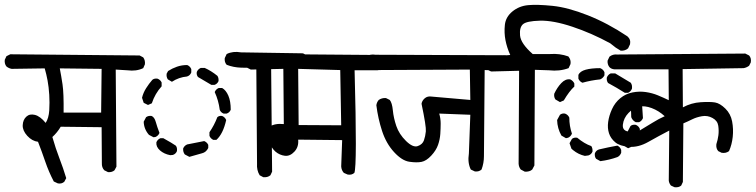

<svg xmlns="http://www.w3.org/2000/svg" viewBox="-31 -785 3161 803"><path d="M421 -65 405 -73Q394 -85 395 -103L394 -253L223 -255Q208 -230 188 -212Q202 -163 217.5 -123Q233 -83 246 -40L238 -25Q227 -15 211 -18L194 -26Q173 -66 158.5 -108.5Q144 -151 128 -192Q103 -195 83 -217Q63 -239 64 -261.5Q65 -284 79 -297Q93 -310 115 -304.5Q137 -299 160 -271Q173 -291 175 -323.5Q177 -356 175 -388.5Q173 -421 168 -448Q163 -475 156 -499L18 -497Q6 -499 -4 -507Q-13 -518 -11 -535L-4 -550L12 -558L553 -553L568 -545Q577 -533 575 -516L568 -500Q539 -486 502 -491L453 -494L456 -88L448 -73Q438 -64 421 -65ZM392 -314 394 -497 219 -499Q225 -469 230.5 -432Q236 -395 235 -314Z M1070 -44 1055 -52Q1042 -73 1044 -101L1041 -501Q1010 -501 977.5 -502Q945 -503 917 -514Q907 -525 909 -542L917 -559Q943 -572 977 -566L1236 -562L1252 -554Q1262 -542 1260 -524L1252 -509Q1241 -501 1229 -500H1103L1107 -67L1100 -52Q1088 -42 1070 -44ZM761 -129 742 -139Q734 -149 735 -164Q740 -176 752 -181Q788 -188 823 -195Q835 -190 840 -179V-166Q831 -148 814 -144ZM681 -136Q655 -141 638 -156Q621 -171 623 -190Q628 -202 640 -207H652Q690 -186 704 -176Q711 -168 709 -153Q704 -141 692 -137ZM861 -200Q849 -206 845 -217V-232Q865 -261 878 -295Q886 -302 898 -300Q910 -295 915 -283Q902 -225 874 -200ZM611 -211 592 -221Q571 -245 570 -276L580 -295Q590 -302 603 -300Q615 -295 620.5 -275Q626 -255 636 -229Q631 -217 619 -212ZM904 -310Q892 -315 888 -326Q883 -365 867 -400Q872 -412 884 -417H898Q914 -408 924 -385Q934 -362 934 -326Q929 -314 917 -310ZM588 -346 570 -355 563 -376Q568 -397 580 -416Q592 -435 606 -451Q614 -458 628 -456Q640 -451 645 -440V-424Q617 -393 604 -353ZM853 -430 797 -463Q790 -472 792 -484Q797 -496 809 -501H825Q852 -489 878 -468Q884 -460 883 -446Q878 -434 866 -430ZM688 -443 671 -453Q664 -463 666 -477L672 -488Q689 -499 709 -506Q729 -513 752 -513Q764 -508 769 -496V-482Q764 -469 751 -465Q717 -462 688 -443Z M1423 -55 1407 -62Q1397 -73 1396 -89L1400 -199L1216 -201Q1219 -171 1200.5 -151Q1182 -131 1160.5 -133.5Q1139 -136 1121.5 -150.5Q1104 -165 1088.5 -202.5Q1073 -240 1096 -255Q1119 -270 1156 -266L1154 -497L1018 -494L1002 -502Q993 -513 994 -531L1002 -547Q1028 -561 1062 -559L1553 -555L1570 -545Q1580 -534 1578 -516L1570 -500Q1559 -492 1547 -491H1452Q1463 -90 1451 -62Q1440 -52 1423 -55ZM1396 -261 1392 -492 1216 -497 1218 -262Z M1955 -68 1938 -76Q1924 -104 1930 -143L1936 -305L1806 -310Q1812 -289 1812 -268.5Q1812 -248 1810.5 -225Q1809 -202 1801 -179Q1793 -156 1772.5 -134Q1752 -112 1732 -108Q1712 -104 1681 -108.5Q1650 -113 1617 -149Q1584 -185 1567 -237Q1550 -289 1543 -345Q1545 -358 1553 -367Q1566 -376 1583 -375L1599 -367Q1609 -355 1612 -323.5Q1615 -292 1626.5 -258Q1638 -224 1667 -195.5Q1696 -167 1716 -174Q1736 -181 1742 -198Q1748 -215 1750 -235.5Q1752 -256 1732 -351Q1734 -364 1745.5 -374Q1757 -384 1775 -381L1936 -367L1934 -494L1541 -492Q1518 -490 1500 -502Q1491 -515 1492 -532L1500 -548Q1516 -560 1540 -556L2072 -554Q2094 -556 2110 -545Q2120 -533 2118 -516L2110 -500Q2090 -487 2067 -490L1996 -492Q1993 -161 1993 -132Q1993 -103 1983 -76Q1972 -66 1955 -68Z M2164 -67 2147 -76Q2139 -86 2138 -100L2140 -489L2023 -486L2006 -494Q1996 -508 1998 -526L2006 -543Q2027 -554 2052.5 -553Q2078 -552 2103 -555Q2089 -586 2083 -617Q2077 -648 2080.5 -681Q2084 -714 2112 -737Q2140 -760 2178 -763.5Q2216 -767 2280 -760.5Q2344 -754 2427.5 -721Q2511 -688 2593 -633Q2608 -620 2604 -600L2596 -583Q2584 -572 2565 -573L2544 -586L2521 -604Q2444 -646 2363.5 -673Q2283 -700 2227 -698.5Q2171 -697 2156 -683.5Q2141 -670 2144 -636.5Q2147 -603 2197 -559H2270Q2310 -562 2346 -549Q2358 -535 2355 -517L2347 -500Q2310 -486 2265 -491L2206 -493L2204 -93L2195 -76Q2184 -66 2164 -67ZM2480 -111 2462 -121Q2455 -130 2457 -144Q2462 -156 2474 -160Q2512 -169 2551 -176Q2563 -170 2567 -158V-146Q2562 -133 2551 -128Q2518 -116 2480 -111ZM2415 -133Q2388 -139 2366 -157L2359 -163L2351 -186L2361 -204Q2369 -211 2383 -209Q2413 -184 2442 -174Q2448 -165 2447 -151Q2442 -139 2430 -135ZM2596 -165 2577 -176Q2570 -184 2572 -197Q2591 -227 2606 -258Q2614 -265 2628 -263Q2640 -258 2645 -246V-230Q2635 -199 2612 -172ZM2336 -207 2317 -218Q2300 -248 2299 -283L2311 -305Q2320 -312 2332 -310Q2345 -305 2350 -293Q2350 -258 2361 -226Q2356 -214 2345 -209ZM2628 -274Q2614 -281 2609 -295Q2609 -337 2600 -375Q2605 -387 2616 -393H2631Q2649 -384 2653 -367L2658 -291Q2653 -279 2642 -274ZM2311 -358 2292 -369Q2285 -379 2287 -393Q2299 -419 2316.5 -437.5Q2334 -456 2354 -453Q2366 -447 2371 -436V-423Q2350 -404 2327 -365ZM2582 -397Q2549 -418 2512 -438Q2505 -448 2507 -461Q2512 -473 2523 -478H2542L2607 -439Q2614 -429 2612 -414Q2607 -402 2596 -397ZM2405 -439Q2393 -444 2388 -456V-472Q2395 -487 2418.5 -493.5Q2442 -500 2479 -500Q2492 -495 2497 -483V-470Q2491 -458 2479 -453Q2440 -449 2405 -439Z M2790 -2 2775 -9Q2767 -19 2766 -30L2768 -239Q2722 -215 2680.5 -191.5Q2639 -168 2600 -171Q2561 -174 2542 -190Q2523 -206 2516 -227.5Q2509 -249 2512.5 -275Q2516 -301 2528.5 -328.5Q2541 -356 2563.5 -374.5Q2586 -393 2614.5 -398.5Q2643 -404 2670 -400Q2697 -396 2720 -386.5Q2743 -377 2766 -366L2765 -495H2539Q2526 -496 2518 -504Q2509 -515 2510 -531L2518 -548Q2532 -559 2550 -557L3086 -561L3102 -553Q3112 -542 3109 -524L3102 -510Q3091 -502 3079 -500L2824 -496L2825 -336Q2860 -355 2899.5 -357.5Q2939 -360 2959.5 -356.5Q2980 -353 3002.5 -331Q3025 -309 3031 -277Q3037 -245 3033.5 -212.5Q3030 -180 3018 -153Q3005 -143 2987 -146L2973 -153Q2963 -164 2965 -182Q2971 -200 2973.5 -219Q2976 -238 2973 -259Q2970 -280 2949 -291.5Q2928 -303 2905 -299Q2882 -295 2864 -286Q2846 -277 2827 -269L2825 -24L2818 -9Q2808 0 2790 -2ZM2649 -242Q2673 -256 2698.5 -272Q2724 -288 2749 -299Q2724 -322 2694.5 -333Q2665 -344 2641.5 -339Q2618 -334 2597.5 -312.5Q2577 -291 2574 -263.5Q2571 -236 2603.5 -234Q2636 -232 2649 -242Z"/></svg>

Font: NaniFont Regular
Style: Regular
Weight: 400
Designer: Nanigashitei
Version: Version 1.036